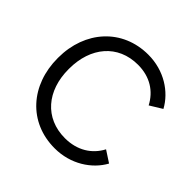

<svg xmlns="http://www.w3.org/2000/svg" viewBox="-183 -870 1039 1039"><g transform="rotate(45 336.5 -350.5)"><path d="M378 8H379C499 8 599 -57 645 -142L579 -185C542 -114 472 -70 379 -70C225 -70 129 -184 129 -348V-352C129 -516 224 -631 378 -631C470 -631 537 -587 574 -516L644 -559C598 -644 500 -709 379 -709C181 -709 45 -558 45 -352V-349C45 -143 179 8 378 8Z"/></g></svg>

Font: Fixel Display Regular
Style: Regular
Weight: 400
Designer: AlfaBravo + MacPaw
Foundry: Kyrylo Tkachov, Marchela Mozhyna, Serhii Makarenko, Maria Weinstein, Zakhar Kryvoshyya
Version: Version 1.211